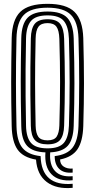

<svg xmlns="http://www.w3.org/2000/svg" viewBox="-20 -829 497 1002"><path d="M359.2 151.2Q274.4 159.1 223.9 120.7Q173.4 82.3 168 4Q100.6 -7.5 71.7 -48.4Q42.9 -89.3 41 -170.5Q39.5 -237.1 38.9 -293.8Q38.2 -350.5 38.3 -403.6Q38.4 -456.7 39.1 -511.8Q39.7 -566.9 41 -630.2Q43 -725.2 85.9 -767.1Q128.8 -809 228.2 -809Q326.1 -809 368.8 -767Q411.5 -725 414.6 -630.2Q416.6 -563.8 417.4 -506Q418.3 -448.3 418.3 -394.2Q418.3 -340.2 417.3 -285.5Q416.3 -230.8 414.6 -170.5Q412 -91.5 384.7 -50.6Q357.4 -9.6 293.6 3.3Q293.6 28.2 312.7 40.6Q331.8 52.9 359.2 50.6V71.7Q313.1 75.8 289.2 52.6Q265.3 29.3 265.4 -14.4Q331 -21.9 359.1 -59Q387.2 -96.1 389.6 -171.3Q391.5 -234.3 392.4 -290Q393.3 -345.7 393.3 -399.3Q393.3 -452.8 392.5 -509Q391.6 -565.3 389.6 -629.3Q387 -713.6 350.3 -751.2Q313.6 -788.9 228.2 -788.9Q140.7 -788.9 104.2 -751Q67.8 -713.1 66 -629.5Q64.5 -561.3 63.8 -504.2Q63.2 -447 63.3 -394.3Q63.4 -341.6 64 -287.5Q64.7 -233.3 66 -171.1Q67.8 -93.2 97 -57.3Q126.1 -21.4 191.9 -14.3Q194.1 65.5 236.2 101.4Q278.3 137.3 359.2 130.1ZM359.2 111.7Q285.6 118.6 248.4 80Q211.2 41.4 217.1 -33.8Q150.5 -36.1 121.5 -67.9Q92.5 -99.7 91 -171.5Q89.5 -239.8 88.8 -296.9Q88.2 -353.9 88.2 -406.5Q88.3 -459 89 -513Q89.7 -567.1 91 -629.1Q92.5 -703.3 123.7 -736Q154.9 -768.8 228.2 -768.8Q301.4 -768.8 331.8 -735.3Q362.2 -701.8 364.6 -628.5Q366.6 -560.7 367.5 -503.6Q368.4 -446.5 368.4 -393.9Q368.4 -341.4 367.4 -287.5Q366.4 -233.6 364.6 -172.1Q362.4 -101.2 334.4 -69Q306.4 -36.8 242 -33.9Q237 30.9 267 63.4Q297 96 359.2 90.6ZM228.2 -54.8Q288.9 -54.8 313.3 -83.4Q337.6 -112 339.7 -172.9Q341.5 -237.5 342.5 -292.4Q343.4 -347.3 343.4 -399.4Q343.4 -451.4 342.5 -506.7Q341.6 -562.1 339.7 -627.6Q337.6 -689 313.8 -718.8Q289.9 -748.7 228.2 -748.7Q167 -748.7 142.1 -720Q117.3 -691.3 115.9 -628.5Q114.2 -539.7 113.5 -467.7Q112.9 -395.7 113.6 -325.7Q114.3 -255.7 115.9 -172.1Q117.3 -111.1 142.1 -82.9Q166.8 -54.8 228.2 -54.8ZM228.2 -75.7Q182.2 -75.7 162.1 -97.9Q142 -120.2 140.9 -172.5Q139.1 -263.3 138.5 -335.4Q137.8 -407.5 138.6 -476.7Q139.3 -545.9 140.9 -628.1Q142 -680.8 161.3 -704.7Q180.6 -728.5 228.2 -728.5Q276.4 -728.5 294.8 -703.3Q313.3 -678 314.7 -626.7Q316.5 -561.1 317.5 -506.2Q318.5 -451.3 318.5 -399.7Q318.5 -348 317.5 -293.3Q316.6 -238.5 314.7 -173.6Q313.3 -123 294.2 -99.3Q275.2 -75.7 228.2 -75.7ZM228.2 -96.6Q263.2 -96.6 275.9 -116.3Q288.5 -135.9 289.8 -174.4Q291.7 -240.4 292.6 -295.1Q293.5 -349.9 293.5 -401.1Q293.5 -452.2 292.6 -506.6Q291.7 -560.9 289.8 -626.1Q288.3 -670.6 274.6 -689.5Q260.9 -708.4 228.2 -708.4Q195.2 -708.4 181 -689.9Q166.8 -671.5 165.9 -627.5Q164.4 -560.9 163.7 -504.6Q163 -448.4 163.1 -395.9Q163.2 -343.5 163.9 -289.4Q164.5 -235.3 165.9 -173.1Q166.8 -133.9 180 -115.2Q193.3 -96.6 228.2 -96.6Z"/></svg>

Font: Big Shoulders Inline Thin
Style: Regular
Weight: 100
Designer: Patric King
Foundry: XO Type Co
Version: Version 2.002